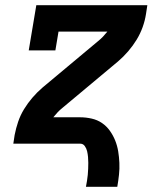

<svg xmlns="http://www.w3.org/2000/svg" viewBox="-20 -550 640 735"><path d="M309 165Q311 154 313 142.5Q315 131 316 119.5Q317 108 317.5 96.5Q318 85 318 73.5Q318 62 317 51Q316 40 313.5 29Q311 18 304.5 9Q298 0 287 0H31L36 -33Q41 -59 49.5 -84Q58 -109 72 -132Q86 -155 104 -176Q122 -197 143 -215L356 -393Q366 -401 374.5 -410Q383 -419 391 -429H204L192 -357H90L119 -530H544L539 -497Q535 -471 526 -446Q517 -421 503 -398Q489 -375 471 -354Q453 -333 432 -315L219 -137Q209 -129 200.5 -120Q192 -111 184 -101H287Q309 -101 331 -96Q353 -91 370.5 -79Q388 -67 400.5 -49.5Q413 -32 421 -12Q429 8 432.5 29.5Q436 51 437 73.5Q438 96 435.5 119Q433 142 429 165Z"/></svg>

Font: Iosevka Curly Slab ExObl
Style: Bold
Weight: 700
Width: 7
Italic angle: -9°
Monospace: yes
Designer: Belleve Invis
Foundry: Belleve Invis
Version: Version 11.0.0; ttfautohint (v1.8.3)